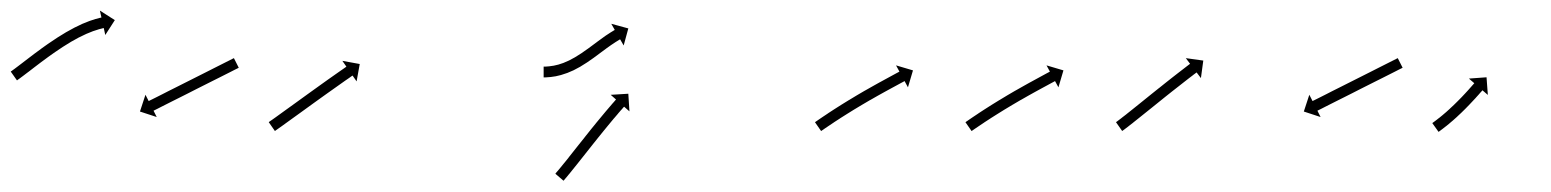

<svg xmlns="http://www.w3.org/2000/svg" viewBox="-49 -345 2876 356"><path d="M-27.7 -213.3C-28.2 -212.9 -28.6 -212.6 -29.1 -212.3L-17.5 -195.9C-17.1 -196.3 -16.6 -196.6 -16.1 -197L-16.1 -197L-16.1 -197C-14.7 -198 -13.3 -199 -11.9 -200L-11.9 -200L-11.9 -200C-9.6 -201.7 -7.4 -203.3 -5.2 -205L-5.2 -205L-5.2 -205C-2.2 -207.3 0.7 -209.5 3.6 -211.7L3.7 -211.7L3.7 -211.7C7.2 -214.5 10.8 -217.2 14.3 -219.9L14.3 -219.9L14.3 -219.9C18.3 -223 22.4 -226 26.4 -229.1L26.4 -229.1L26.4 -229.1C30.8 -232.4 35.2 -235.6 39.7 -238.9C39.7 -238.9 39.7 -238.9 39.7 -238.9C39.6 -238.9 39.6 -238.9 39.6 -238.9C44.3 -242.2 49 -245.6 53.8 -248.9C53.8 -248.9 53.7 -248.9 53.7 -248.8C53.7 -248.8 53.7 -248.8 53.7 -248.8C58.5 -252.1 63.4 -255.4 68.3 -258.6C68.3 -258.6 68.3 -258.6 68.3 -258.6C68.2 -258.5 68.2 -258.5 68.2 -258.5C73.1 -261.6 78.1 -264.7 83 -267.7C83 -267.7 83 -267.6 83 -267.6C82.9 -267.6 82.9 -267.6 82.9 -267.6C87.7 -270.4 92.6 -273.1 97.5 -275.7C97.5 -275.7 97.5 -275.6 97.4 -275.6C97.4 -275.6 97.4 -275.6 97.4 -275.6C102 -277.9 106.6 -280.1 111.3 -282.3C111.3 -282.3 111.3 -282.3 111.2 -282.2C111.2 -282.2 111.1 -282.2 111.1 -282.2C115.3 -284 119.5 -285.7 123.7 -287.3C123.7 -287.3 123.7 -287.3 123.6 -287.2C123.6 -287.2 123.5 -287.2 123.5 -287.2C127 -288.4 130.5 -289.6 134 -290.6C134 -290.6 133.9 -290.6 133.9 -290.6C133.8 -290.6 133.8 -290.6 133.8 -290.6C136.1 -291.2 138.5 -291.8 140.9 -292.4C140.9 -292.4 140.8 -292.4 140.8 -292.4C140.8 -292.4 140.7 -292.4 140.7 -292.4C141.6 -292.6 142.5 -292.8 143.4 -293L146.2 -280.1L163.9 -307.7L136.2 -325.4L139.1 -312.5C138.1 -312.3 137.2 -312.1 136.3 -311.9C136.3 -311.9 136.2 -311.9 136.2 -311.9C136.2 -311.9 136.2 -311.9 136.2 -311.9C133.6 -311.2 131 -310.5 128.4 -309.8C128.4 -309.8 128.3 -309.8 128.3 -309.8C128.2 -309.8 128.2 -309.8 128.2 -309.8C124.4 -308.6 120.7 -307.4 116.9 -306.1C116.9 -306.1 116.9 -306.1 116.8 -306C116.8 -306 116.7 -306 116.7 -306C112.2 -304.3 107.7 -302.5 103.2 -300.6C103.2 -300.6 103.2 -300.6 103.1 -300.5C103.1 -300.5 103 -300.5 103 -300.5C98.1 -298.2 93.2 -295.9 88.3 -293.4C88.3 -293.4 88.3 -293.4 88.3 -293.4C88.2 -293.4 88.2 -293.3 88.2 -293.3C83 -290.6 78 -287.8 72.9 -284.9C72.9 -284.9 72.9 -284.9 72.9 -284.9C72.8 -284.9 72.8 -284.8 72.8 -284.8C67.7 -281.8 62.6 -278.6 57.5 -275.4C57.5 -275.4 57.5 -275.4 57.5 -275.4C57.4 -275.4 57.4 -275.3 57.4 -275.3C52.4 -272.1 47.4 -268.7 42.4 -265.3C42.4 -265.3 42.4 -265.3 42.4 -265.3C42.3 -265.3 42.3 -265.3 42.3 -265.3C37.5 -261.9 32.7 -258.5 27.9 -255.1C27.9 -255.1 27.9 -255.1 27.9 -255.1C27.9 -255 27.9 -255 27.9 -255C23.4 -251.7 18.9 -248.4 14.4 -245.1L14.4 -245.1L14.4 -245.1C10.3 -242 6.2 -238.9 2.2 -235.8L2.2 -235.8L2.2 -235.8C-1.4 -233.1 -4.9 -230.3 -8.5 -227.6L-8.5 -227.6L-8.5 -227.6C-11.4 -225.4 -14.3 -223.2 -17.2 -221L-17.2 -221L-17.2 -221C-19.4 -219.4 -21.6 -217.7 -23.7 -216.1L-23.7 -216.1L-23.7 -216.2C-25 -215.2 -26.4 -214.2 -27.7 -213.2L-27.7 -213.3ZM392 -218.5C392.5 -218.8 393.1 -219.1 393.7 -219.4L384.7 -237.2C384.1 -236.9 383.5 -236.6 383 -236.4C381.3 -235.5 379.6 -234.7 377.9 -233.8C375.3 -232.5 372.7 -231.2 370.1 -229.9C366.8 -228.2 363.4 -226.5 360 -224.8C356 -222.8 352.1 -220.8 348.1 -218.8C343.6 -216.5 339.2 -214.3 334.7 -212C330 -209.6 325.2 -207.2 320.4 -204.8C315.5 -202.4 310.6 -199.9 305.7 -197.4C300.8 -194.9 295.9 -192.5 291 -190C286.2 -187.6 281.4 -185.2 276.7 -182.8C272.2 -180.5 267.8 -178.3 263.3 -176.1C259.3 -174 255.4 -172 251.4 -170C248 -168.3 244.6 -166.6 241.3 -164.9C238.7 -163.6 236.1 -162.3 233.5 -161C231.8 -160.2 230.1 -159.3 228.4 -158.5C227.8 -158.2 227.3 -157.9 226.7 -157.6L220.7 -169.3L210.5 -138.2L241.6 -128L235.7 -139.7C236.3 -140 236.9 -140.3 237.4 -140.6C239.1 -141.5 240.8 -142.3 242.5 -143.1C245.1 -144.5 247.7 -145.8 250.3 -147.1C253.6 -148.8 257 -150.5 260.4 -152.2C264.4 -154.2 268.3 -156.2 272.3 -158.2C276.8 -160.4 281.2 -162.7 285.7 -164.9C290.4 -167.3 295.2 -169.7 300 -172.1C304.9 -174.6 309.8 -177.1 314.7 -179.6C319.6 -182 324.5 -184.5 329.4 -187C334.2 -189.4 339 -191.8 343.7 -194.2C348.2 -196.4 352.6 -198.7 357.1 -200.9C361.1 -202.9 365 -204.9 369 -206.9C372.4 -208.6 375.8 -210.3 379.1 -212C381.7 -213.3 384.3 -214.7 386.9 -216C388.6 -216.8 390.3 -217.6 392 -218.5Z M450.8 -119.6C450.3 -119.2 449.8 -118.9 449.3 -118.5L460.7 -102.1C461.2 -102.4 461.7 -102.8 462.2 -103.1L462.2 -103.2L462.2 -103.2C463.7 -104.2 465.1 -105.2 466.6 -106.3L466.6 -106.3L466.6 -106.3C468.9 -107.9 471.3 -109.6 473.6 -111.2L473.6 -111.2L473.6 -111.2C476.6 -113.4 479.7 -115.6 482.7 -117.8C486.3 -120.4 489.9 -123 493.5 -125.6C497.6 -128.5 501.6 -131.4 505.6 -134.3C510 -137.5 514.3 -140.6 518.6 -143.7C523.1 -147 527.5 -150.2 532 -153.4C536.5 -156.6 541 -159.9 545.5 -163.1C549.8 -166.2 554.2 -169.3 558.5 -172.4C562.6 -175.3 566.7 -178.2 570.8 -181.1C574.5 -183.7 578.1 -186.3 581.8 -188.9C584.9 -191.1 588 -193.3 591.1 -195.5C593.5 -197.2 596 -198.9 598.4 -200.5C599.9 -201.6 601.5 -202.7 603 -203.8C603.6 -204.2 604.1 -204.5 604.7 -204.9L612.2 -194.1L618 -226.3L585.8 -232.2L593.3 -221.4C592.7 -221 592.2 -220.6 591.6 -220.2C590 -219.1 588.5 -218 586.9 -216.9C584.5 -215.3 582.1 -213.6 579.7 -211.9C576.5 -209.7 573.4 -207.5 570.3 -205.3C566.6 -202.7 562.9 -200.1 559.2 -197.5C555.1 -194.5 551 -191.6 546.9 -188.7C542.6 -185.6 538.2 -182.5 533.8 -179.3C529.3 -176.1 524.8 -172.9 520.3 -169.6C515.8 -166.4 511.4 -163.2 506.9 -159.9C502.6 -156.8 498.2 -153.7 493.9 -150.5C489.9 -147.6 485.8 -144.7 481.8 -141.8C478.2 -139.2 474.6 -136.6 471 -134C468 -131.8 465 -129.7 462 -127.5L462 -127.5L462 -127.5C459.7 -125.9 457.4 -124.2 455.1 -122.6L455.1 -122.6L455.1 -122.6C453.6 -121.6 452.2 -120.6 450.7 -119.6L450.7 -119.6Z M960.4 -221.5C959.9 -221.5 959.4 -221.5 959 -221.5L959 -201.5C959.5 -201.5 960.1 -201.5 960.6 -201.5C960.6 -201.5 960.6 -201.5 960.6 -201.5C960.6 -201.5 960.6 -201.5 960.6 -201.5C962.1 -201.5 963.6 -201.6 965 -201.6C965 -201.6 965.1 -201.6 965.1 -201.7C965.1 -201.7 965.2 -201.7 965.2 -201.7C967.4 -201.8 969.7 -202 971.9 -202.2C971.9 -202.2 972 -202.2 972 -202.2C972.1 -202.2 972.1 -202.2 972.1 -202.2C975 -202.6 977.9 -203 980.8 -203.5C980.8 -203.5 980.9 -203.5 981 -203.5C981 -203.5 981.1 -203.5 981.1 -203.5C984.5 -204.2 987.9 -205 991.2 -205.9C991.2 -205.9 991.3 -205.9 991.4 -205.9C991.4 -205.9 991.5 -206 991.5 -206C995.3 -207.1 999 -208.3 1002.7 -209.7C1002.7 -209.7 1002.8 -209.7 1002.9 -209.7C1002.9 -209.7 1003 -209.8 1003 -209.8C1007 -211.4 1011 -213.1 1014.9 -214.9C1014.9 -214.9 1015 -215 1015 -215C1015.1 -215 1015.2 -215.1 1015.2 -215.1C1019.3 -217.1 1023.4 -219.3 1027.4 -221.6C1027.4 -221.6 1027.5 -221.7 1027.5 -221.7C1027.6 -221.7 1027.6 -221.8 1027.6 -221.8C1031.8 -224.3 1035.8 -226.8 1039.9 -229.5C1039.9 -229.5 1039.9 -229.5 1040 -229.5C1040 -229.6 1040 -229.6 1040 -229.6C1044.1 -232.3 1048.1 -235.2 1052.1 -238C1052.1 -238 1052.1 -238 1052.1 -238C1052.1 -238.1 1052.2 -238.1 1052.2 -238.1C1056.1 -240.9 1059.9 -243.8 1063.8 -246.7C1067.5 -249.4 1071.1 -252.1 1074.8 -254.8C1074.8 -254.8 1074.8 -254.8 1074.8 -254.8C1074.7 -254.8 1074.7 -254.8 1074.7 -254.8C1078 -257.2 1081.4 -259.6 1084.7 -261.9C1084.7 -261.9 1084.7 -261.9 1084.7 -261.9C1084.6 -261.9 1084.6 -261.8 1084.6 -261.8C1087.4 -263.7 1090.2 -265.6 1093 -267.4C1093 -267.4 1093 -267.4 1092.9 -267.4C1092.9 -267.4 1092.9 -267.3 1092.9 -267.3C1094.8 -268.5 1096.7 -269.7 1098.7 -270.9C1098.7 -270.9 1098.7 -270.9 1098.7 -270.9C1098.7 -270.9 1098.6 -270.9 1098.6 -270.9C1099.4 -271.3 1100.1 -271.7 1100.8 -272.1L1107.4 -260.7L1116 -292.3L1084.4 -300.9L1090.9 -289.5C1090.2 -289.1 1089.4 -288.6 1088.6 -288.2C1088.6 -288.2 1088.6 -288.2 1088.6 -288.1C1088.6 -288.1 1088.5 -288.1 1088.5 -288.1C1086.4 -286.9 1084.3 -285.6 1082.3 -284.3C1082.3 -284.3 1082.2 -284.3 1082.2 -284.3C1082.2 -284.2 1082.2 -284.2 1082.2 -284.2C1079.2 -282.3 1076.3 -280.3 1073.3 -278.4C1073.3 -278.4 1073.3 -278.3 1073.3 -278.3C1073.3 -278.3 1073.2 -278.3 1073.2 -278.3C1069.8 -275.9 1066.4 -273.4 1063 -270.9C1063 -270.9 1062.9 -270.9 1062.9 -270.9C1062.9 -270.9 1062.9 -270.9 1062.9 -270.9C1059.2 -268.2 1055.5 -265.4 1051.9 -262.7C1048 -259.9 1044.2 -257 1040.4 -254.2C1040.4 -254.2 1040.4 -254.2 1040.4 -254.2C1040.4 -254.3 1040.4 -254.3 1040.4 -254.3C1036.6 -251.5 1032.7 -248.8 1028.8 -246.1C1028.8 -246.1 1028.8 -246.1 1028.8 -246.2C1028.9 -246.2 1028.9 -246.2 1028.9 -246.2C1025.1 -243.7 1021.2 -241.3 1017.3 -238.9C1017.3 -238.9 1017.3 -238.9 1017.4 -239C1017.4 -239 1017.5 -239 1017.5 -239C1013.8 -236.9 1010 -234.8 1006.2 -232.9C1006.2 -232.9 1006.2 -232.9 1006.3 -233C1006.3 -233 1006.4 -233 1006.4 -233C1002.9 -231.4 999.2 -229.8 995.6 -228.3C995.6 -228.3 995.7 -228.4 995.7 -228.4C995.8 -228.4 995.9 -228.4 995.9 -228.4C992.6 -227.2 989.2 -226.1 985.9 -225.1C985.9 -225.1 985.9 -225.2 986 -225.2C986.1 -225.2 986.2 -225.2 986.2 -225.2C983.2 -224.4 980.2 -223.7 977.2 -223.1C977.2 -223.1 977.2 -223.1 977.3 -223.2C977.4 -223.2 977.4 -223.2 977.4 -223.2C974.9 -222.8 972.3 -222.4 969.8 -222.1C969.8 -222.1 969.8 -222.1 969.9 -222.1C970 -222.1 970 -222.1 970 -222.1C968 -221.9 966 -221.7 964 -221.6C964 -221.6 964.1 -221.6 964.1 -221.6C964.1 -221.6 964.2 -221.6 964.2 -221.6C962.9 -221.6 961.6 -221.5 960.3 -221.5C960.3 -221.5 960.3 -221.5 960.3 -221.5C960.4 -221.5 960.4 -221.5 960.4 -221.5ZM981.9 -24.3C981.5 -23.8 981.1 -23.3 980.7 -22.9L995.8 -9.9C996.3 -10.3 996.7 -10.8 997.1 -11.3L997.1 -11.3L997.1 -11.3C998.2 -12.7 999.4 -14 1000.5 -15.4L1000.5 -15.4L1000.6 -15.4C1002.4 -17.6 1004.1 -19.7 1005.9 -21.9L1005.9 -21.9L1006 -21.9C1008.3 -24.8 1010.6 -27.6 1012.9 -30.5L1012.9 -30.5L1012.9 -30.5C1015.7 -33.9 1018.4 -37.3 1021.2 -40.8L1021.2 -40.8L1021.2 -40.8C1024.3 -44.6 1027.3 -48.5 1030.4 -52.4C1033.7 -56.6 1037 -60.7 1040.3 -64.9C1043.8 -69.2 1047.2 -73.6 1050.6 -77.9L1050.6 -77.9L1050.6 -77.9C1054.1 -82.2 1057.6 -86.6 1061 -90.9L1061 -90.9L1061 -90.9C1064.4 -95.1 1067.8 -99.3 1071.2 -103.5L1071.2 -103.5L1071.2 -103.5C1074.4 -107.4 1077.6 -111.4 1080.9 -115.3L1080.9 -115.3L1080.9 -115.3C1083.8 -118.8 1086.7 -122.3 1089.6 -125.8L1089.6 -125.8L1089.6 -125.7C1092.1 -128.7 1094.6 -131.7 1097.2 -134.6L1097.2 -134.6L1097.1 -134.6C1099.1 -136.8 1101.1 -139.1 1103 -141.4L1103 -141.4L1103 -141.3C1104.3 -142.8 1105.6 -144.3 1106.8 -145.7L1106.8 -145.7L1106.8 -145.7C1107.3 -146.2 1107.7 -146.7 1108.2 -147.2L1118.1 -138.5L1116 -171.2L1083.3 -169.2L1093.2 -160.5C1092.7 -160 1092.3 -159.4 1091.8 -158.9L1091.8 -158.9L1091.8 -158.9C1090.5 -157.5 1089.2 -156 1088 -154.5L1087.9 -154.5L1087.9 -154.5C1085.9 -152.2 1084 -149.9 1082 -147.6L1082 -147.6L1082 -147.6C1079.4 -144.6 1076.9 -141.7 1074.4 -138.7L1074.4 -138.7L1074.3 -138.6C1071.4 -135.1 1068.4 -131.6 1065.5 -128L1065.5 -128L1065.5 -128C1062.2 -124.1 1059 -120.1 1055.7 -116.2L1055.7 -116.2L1055.7 -116.1C1052.3 -111.9 1048.8 -107.7 1045.4 -103.5L1045.4 -103.4L1045.4 -103.4C1041.9 -99.1 1038.5 -94.7 1035 -90.4L1035 -90.4L1035 -90.3C1031.5 -86 1028.1 -81.7 1024.6 -77.3C1021.3 -73.1 1018 -69 1014.7 -64.8C1011.7 -60.9 1008.6 -57.1 1005.5 -53.2L1005.6 -53.2L1005.6 -53.2C1002.8 -49.8 1000.1 -46.4 997.4 -43L997.4 -43L997.4 -43.1C995.1 -40.2 992.8 -37.4 990.5 -34.6L990.5 -34.6L990.5 -34.6C988.8 -32.5 987 -30.4 985.2 -28.2L985.2 -28.3L985.2 -28.3C984.1 -26.9 983 -25.6 981.8 -24.3L981.8 -24.3Z M1463.8 -119.6C1463.2 -119.2 1462.7 -118.8 1462.1 -118.4L1473.5 -102C1474.1 -102.4 1474.7 -102.8 1475.2 -103.2L1475.2 -103.2L1475.2 -103.2C1476.8 -104.3 1478.4 -105.4 1480 -106.5L1480 -106.5L1480 -106.5C1482.4 -108.2 1484.9 -109.8 1487.4 -111.5L1487.4 -111.5L1487.4 -111.5C1490.6 -113.7 1493.8 -115.8 1497.1 -118L1497 -118L1497 -118C1500.9 -120.5 1504.7 -123 1508.6 -125.5L1508.6 -125.5L1508.5 -125.5C1512.9 -128.3 1517.2 -131 1521.5 -133.7L1521.5 -133.7L1521.5 -133.7C1526.1 -136.6 1530.8 -139.5 1535.5 -142.4L1535.4 -142.4L1535.4 -142.3C1540.3 -145.3 1545.1 -148.2 1550 -151.1L1549.9 -151L1549.9 -151C1554.8 -153.9 1559.7 -156.7 1564.5 -159.6L1564.5 -159.5L1564.5 -159.5C1569.2 -162.2 1574 -164.9 1578.7 -167.6L1578.7 -167.6L1578.7 -167.6C1583.1 -170.1 1587.6 -172.5 1592 -175L1592 -175L1592 -175C1595.9 -177.1 1599.9 -179.3 1603.9 -181.5L1603.9 -181.5L1603.9 -181.5C1607.2 -183.3 1610.6 -185.1 1613.9 -186.9C1616.5 -188.3 1619 -189.7 1621.6 -191.1C1623.2 -191.9 1624.9 -192.8 1626.5 -193.7C1627.1 -194 1627.6 -194.3 1628.2 -194.7L1634.5 -183.1L1643.8 -214.5L1612.4 -223.8L1618.7 -212.2C1618.1 -211.9 1617.5 -211.6 1617 -211.3C1615.3 -210.4 1613.7 -209.5 1612.1 -208.7C1609.5 -207.3 1606.9 -205.9 1604.4 -204.5C1601 -202.7 1597.7 -200.9 1594.3 -199L1594.3 -199L1594.3 -199C1590.3 -196.9 1586.3 -194.7 1582.4 -192.5L1582.3 -192.5L1582.3 -192.5C1577.9 -190 1573.4 -187.5 1568.9 -185L1568.9 -185L1568.9 -185C1564.1 -182.3 1559.3 -179.6 1554.6 -176.9L1554.6 -176.9L1554.5 -176.9C1549.6 -174 1544.7 -171.2 1539.8 -168.3L1539.8 -168.3L1539.8 -168.3C1534.8 -165.3 1530 -162.4 1525.1 -159.4L1525.1 -159.4L1525 -159.4C1520.3 -156.5 1515.6 -153.6 1510.9 -150.7L1510.9 -150.7L1510.9 -150.7C1506.5 -147.9 1502.1 -145.1 1497.7 -142.3L1497.7 -142.3L1497.7 -142.3C1493.8 -139.8 1489.9 -137.2 1486 -134.7L1486 -134.7L1486 -134.6C1482.7 -132.5 1479.5 -130.3 1476.2 -128.1L1476.2 -128.1L1476.2 -128.1C1473.7 -126.4 1471.2 -124.7 1468.7 -123L1468.6 -122.9L1468.6 -122.9C1467 -121.8 1465.4 -120.7 1463.8 -119.6L1463.8 -119.6Z M1742.8 -119.6C1742.2 -119.2 1741.7 -118.8 1741.1 -118.4L1752.5 -102C1753.1 -102.4 1753.7 -102.8 1754.2 -103.2L1754.2 -103.2L1754.2 -103.2C1755.8 -104.3 1757.4 -105.4 1759 -106.5L1759 -106.5L1759 -106.5C1761.4 -108.2 1763.9 -109.8 1766.4 -111.5L1766.4 -111.5L1766.4 -111.5C1769.6 -113.7 1772.8 -115.8 1776.1 -118L1776 -118L1776 -118C1779.9 -120.5 1783.7 -123 1787.6 -125.5L1787.6 -125.5L1787.5 -125.5C1791.9 -128.3 1796.2 -131 1800.5 -133.7L1800.5 -133.7L1800.5 -133.7C1805.1 -136.6 1809.8 -139.5 1814.5 -142.4L1814.4 -142.4L1814.4 -142.3C1819.3 -145.3 1824.1 -148.2 1829 -151.1L1828.9 -151L1828.9 -151C1833.8 -153.9 1838.7 -156.7 1843.5 -159.6L1843.5 -159.5L1843.5 -159.5C1848.2 -162.2 1853 -164.9 1857.7 -167.6L1857.7 -167.6L1857.7 -167.6C1862.1 -170.1 1866.6 -172.5 1871 -175L1871 -175L1871 -175C1874.9 -177.1 1878.9 -179.3 1882.9 -181.5L1882.9 -181.5L1882.9 -181.5C1886.2 -183.3 1889.6 -185.1 1892.9 -186.9C1895.5 -188.3 1898 -189.7 1900.6 -191.1C1902.2 -191.9 1903.9 -192.8 1905.5 -193.7C1906.1 -194 1906.6 -194.3 1907.2 -194.7L1913.5 -183.1L1922.8 -214.5L1891.4 -223.8L1897.7 -212.2C1897.1 -211.9 1896.5 -211.6 1896 -211.3C1894.3 -210.4 1892.7 -209.5 1891.1 -208.7C1888.5 -207.3 1885.9 -205.9 1883.4 -204.5C1880 -202.7 1876.7 -200.9 1873.3 -199L1873.3 -199L1873.3 -199C1869.3 -196.9 1865.3 -194.7 1861.4 -192.5L1861.3 -192.5L1861.3 -192.5C1856.9 -190 1852.4 -187.5 1847.9 -185L1847.9 -185L1847.9 -185C1843.1 -182.3 1838.3 -179.6 1833.6 -176.9L1833.6 -176.9L1833.5 -176.9C1828.6 -174 1823.7 -171.2 1818.8 -168.3L1818.8 -168.3L1818.8 -168.3C1813.8 -165.3 1809 -162.4 1804.1 -159.4L1804.1 -159.4L1804 -159.4C1799.3 -156.5 1794.6 -153.6 1789.9 -150.7L1789.9 -150.7L1789.9 -150.7C1785.5 -147.9 1781.1 -145.1 1776.7 -142.3L1776.7 -142.3L1776.7 -142.3C1772.8 -139.8 1768.9 -137.2 1765 -134.7L1765 -134.7L1765 -134.6C1761.7 -132.5 1758.5 -130.3 1755.2 -128.1L1755.2 -128.1L1755.2 -128.1C1752.7 -126.4 1750.2 -124.7 1747.7 -123L1747.6 -122.9L1747.6 -122.9C1746 -121.8 1744.4 -120.7 1742.8 -119.6L1742.8 -119.6Z M2021.4 -119.3C2021 -119 2020.6 -118.8 2020.2 -118.5L2031.7 -102.1C2032.1 -102.4 2032.5 -102.7 2032.9 -103C2032.9 -103 2032.9 -103 2032.9 -103C2032.9 -103 2033 -103 2033 -103C2034.3 -103.9 2035.6 -104.9 2036.9 -105.9C2036.9 -105.9 2036.9 -105.9 2036.9 -105.9C2036.9 -105.9 2036.9 -105.9 2036.9 -105.9C2039.1 -107.5 2041.2 -109.2 2043.4 -110.8L2043.4 -110.9L2043.4 -110.9C2046.3 -113.1 2049.2 -115.4 2052.1 -117.6L2052.1 -117.7L2052.1 -117.7C2055.5 -120.4 2059 -123.1 2062.4 -125.9L2062.4 -125.9L2062.4 -125.9C2066.3 -129 2070.1 -132.1 2074 -135.2C2078.2 -138.6 2082.3 -141.9 2086.5 -145.2C2090.8 -148.7 2095.1 -152.2 2099.4 -155.6C2103.7 -159.1 2108 -162.5 2112.3 -166L2112.3 -166L2112.3 -166C2116.5 -169.3 2120.7 -172.7 2124.9 -176L2124.9 -176L2124.9 -176C2128.9 -179.1 2132.8 -182.2 2136.8 -185.3L2136.8 -185.3L2136.8 -185.3C2140.3 -188.1 2143.9 -190.9 2147.5 -193.7L2147.5 -193.7L2147.5 -193.7C2150.5 -196 2153.5 -198.4 2156.5 -200.7L2156.5 -200.7L2156.5 -200.7C2158.9 -202.5 2161.2 -204.3 2163.6 -206.1L2163.6 -206.1L2163.5 -206.1C2165.1 -207.2 2166.6 -208.4 2168.1 -209.5C2168.6 -209.9 2169.2 -210.3 2169.7 -210.7L2177.7 -200.2L2182.1 -232.7L2149.7 -237.2L2157.6 -226.7C2157.1 -226.3 2156.5 -225.9 2156 -225.5C2154.5 -224.3 2153 -223.1 2151.4 -222L2151.4 -222L2151.4 -222C2149.1 -220.2 2146.7 -218.4 2144.3 -216.5L2144.3 -216.5L2144.3 -216.5C2141.3 -214.2 2138.2 -211.8 2135.2 -209.5L2135.2 -209.5L2135.2 -209.5C2131.6 -206.7 2128 -203.9 2124.4 -201.1L2124.4 -201.1L2124.4 -201.1C2120.5 -198 2116.5 -194.8 2112.5 -191.7L2112.5 -191.7L2112.5 -191.7C2108.3 -188.3 2104.1 -185 2099.9 -181.6L2099.9 -181.6L2099.8 -181.6C2095.5 -178.2 2091.2 -174.7 2086.8 -171.2C2082.5 -167.8 2078.2 -164.3 2073.9 -160.8C2069.8 -157.5 2065.6 -154.1 2061.5 -150.8C2057.6 -147.7 2053.8 -144.6 2049.9 -141.5L2049.9 -141.5L2049.9 -141.5C2046.5 -138.8 2043.1 -136 2039.6 -133.3L2039.7 -133.3L2039.7 -133.3C2036.8 -131.1 2034 -128.9 2031.1 -126.7L2031.2 -126.7L2031.2 -126.7C2029.1 -125.1 2027 -123.5 2024.9 -121.9C2024.9 -121.9 2024.9 -121.9 2024.9 -121.9C2024.9 -121.9 2024.9 -121.9 2024.9 -121.9C2023.7 -121 2022.5 -120.1 2021.3 -119.2C2021.3 -119.2 2021.3 -119.3 2021.3 -119.3C2021.3 -119.3 2021.4 -119.3 2021.4 -119.3ZM2550 -218.5C2550.5 -218.8 2551.1 -219.1 2551.7 -219.4L2542.7 -237.2C2542.1 -236.9 2541.5 -236.6 2541 -236.4C2539.3 -235.5 2537.6 -234.7 2535.9 -233.8C2533.3 -232.5 2530.7 -231.2 2528.1 -229.9C2524.8 -228.2 2521.4 -226.5 2518 -224.8C2514 -222.8 2510.1 -220.8 2506.1 -218.8C2501.6 -216.5 2497.2 -214.3 2492.7 -212C2488 -209.6 2483.2 -207.2 2478.4 -204.8C2473.5 -202.4 2468.6 -199.9 2463.7 -197.4C2458.8 -194.9 2453.9 -192.5 2449 -190C2444.2 -187.6 2439.4 -185.2 2434.7 -182.8C2430.2 -180.5 2425.8 -178.3 2421.3 -176.1C2417.3 -174 2413.4 -172 2409.4 -170C2406 -168.3 2402.6 -166.6 2399.3 -164.9C2396.7 -163.6 2394.1 -162.3 2391.5 -161C2389.8 -160.2 2388.1 -159.3 2386.4 -158.5C2385.8 -158.2 2385.3 -157.9 2384.7 -157.6L2378.7 -169.3L2368.5 -138.2L2399.6 -128L2393.7 -139.7C2394.3 -140 2394.9 -140.3 2395.4 -140.6C2397.1 -141.5 2398.8 -142.3 2400.5 -143.1C2403.1 -144.5 2405.7 -145.8 2408.3 -147.1C2411.6 -148.8 2415 -150.5 2418.4 -152.2C2422.4 -154.2 2426.3 -156.2 2430.3 -158.2C2434.8 -160.4 2439.2 -162.7 2443.7 -164.9C2448.4 -167.3 2453.2 -169.7 2458 -172.1C2462.9 -174.6 2467.8 -177.1 2472.7 -179.6C2477.6 -182 2482.5 -184.5 2487.4 -187C2492.2 -189.4 2497 -191.8 2501.7 -194.2C2506.2 -196.4 2510.6 -198.7 2515.1 -200.9C2519.1 -202.9 2523 -204.9 2527 -206.9C2530.4 -208.6 2533.8 -210.3 2537.1 -212C2539.7 -213.3 2542.3 -214.7 2544.9 -216C2546.6 -216.8 2548.3 -217.6 2550 -218.5Z M2607.7 -117.5C2607.4 -117.3 2607.1 -117 2606.7 -116.8L2618.3 -100.5C2618.7 -100.8 2619 -101 2619.3 -101.2L2619.3 -101.2L2619.3 -101.2C2620.3 -101.9 2621.2 -102.6 2622.1 -103.2L2622.1 -103.3L2622.1 -103.3C2623.6 -104.3 2625 -105.4 2626.4 -106.5C2626.4 -106.5 2626.4 -106.5 2626.4 -106.5C2626.4 -106.5 2626.4 -106.5 2626.4 -106.5C2628.3 -107.9 2630.1 -109.3 2631.9 -110.8C2631.9 -110.8 2631.9 -110.8 2631.9 -110.8C2632 -110.8 2632 -110.8 2632 -110.8C2634.1 -112.5 2636.3 -114.3 2638.4 -116C2638.4 -116 2638.4 -116 2638.4 -116C2638.4 -116.1 2638.4 -116.1 2638.4 -116.1C2640.8 -118.1 2643.2 -120.1 2645.5 -122.1C2645.5 -122.1 2645.5 -122.1 2645.5 -122.1C2645.5 -122.2 2645.6 -122.2 2645.6 -122.2C2648 -124.4 2650.5 -126.6 2653 -128.8C2653 -128.8 2653 -128.9 2653 -128.9C2653 -128.9 2653 -128.9 2653 -128.9C2655.6 -131.3 2658.1 -133.6 2660.6 -136C2660.6 -136 2660.6 -136 2660.6 -136.1C2660.6 -136.1 2660.7 -136.1 2660.7 -136.1C2663.2 -138.5 2665.6 -141 2668.1 -143.4C2668.1 -143.4 2668.1 -143.4 2668.1 -143.4C2668.1 -143.5 2668.2 -143.5 2668.2 -143.5C2670.5 -145.9 2672.9 -148.3 2675.3 -150.8C2675.3 -150.8 2675.3 -150.8 2675.3 -150.8C2675.3 -150.8 2675.3 -150.8 2675.3 -150.8C2677.5 -153.1 2679.7 -155.4 2681.9 -157.8L2681.9 -157.8L2681.9 -157.8C2683.9 -159.9 2685.8 -162 2687.8 -164.1L2687.8 -164.2L2687.8 -164.2C2689.4 -166 2691.1 -167.8 2692.7 -169.6L2692.7 -169.6L2692.7 -169.6C2693.9 -171 2695.2 -172.5 2696.4 -173.9L2696.4 -173.9L2696.5 -173.9C2697.3 -174.8 2698.1 -175.7 2698.9 -176.6C2699.1 -177 2699.4 -177.3 2699.7 -177.6L2709.7 -169L2707.3 -201.7L2674.6 -199.3L2684.6 -190.7C2684.3 -190.4 2684 -190.1 2683.8 -189.8C2683 -188.9 2682.2 -188 2681.4 -187.1L2681.4 -187.1L2681.4 -187.1C2680.2 -185.7 2679 -184.3 2677.7 -182.9L2677.7 -182.9L2677.7 -182.9C2676.2 -181.1 2674.6 -179.4 2673 -177.6L2673 -177.6L2673 -177.6C2671.1 -175.5 2669.2 -173.4 2667.3 -171.4L2667.3 -171.4L2667.3 -171.4C2665.2 -169.1 2663 -166.9 2660.9 -164.6C2660.9 -164.6 2660.9 -164.6 2660.9 -164.6C2660.9 -164.6 2660.9 -164.6 2660.9 -164.6C2658.6 -162.3 2656.3 -159.9 2653.9 -157.5C2653.9 -157.5 2654 -157.5 2654 -157.6C2654 -157.6 2654 -157.6 2654 -157.6C2651.6 -155.2 2649.2 -152.8 2646.7 -150.4C2646.7 -150.4 2646.7 -150.4 2646.8 -150.5C2646.8 -150.5 2646.8 -150.5 2646.8 -150.5C2644.4 -148.2 2641.9 -145.9 2639.4 -143.6C2639.4 -143.6 2639.5 -143.6 2639.5 -143.6C2639.5 -143.6 2639.5 -143.6 2639.5 -143.6C2637.1 -141.4 2634.7 -139.3 2632.3 -137.1C2632.3 -137.1 2632.3 -137.2 2632.3 -137.2C2632.3 -137.2 2632.4 -137.2 2632.4 -137.2C2630.1 -135.2 2627.8 -133.3 2625.6 -131.4C2625.6 -131.4 2625.6 -131.4 2625.6 -131.4C2625.6 -131.4 2625.6 -131.4 2625.6 -131.4C2623.6 -129.7 2621.5 -128.1 2619.5 -126.4C2619.5 -126.4 2619.5 -126.4 2619.5 -126.4C2619.5 -126.4 2619.5 -126.5 2619.5 -126.5C2617.8 -125.1 2616 -123.7 2614.3 -122.4C2614.3 -122.4 2614.3 -122.4 2614.3 -122.4C2614.3 -122.4 2614.3 -122.4 2614.3 -122.4C2613 -121.4 2611.6 -120.4 2610.3 -119.4L2610.3 -119.4L2610.3 -119.4C2609.4 -118.8 2608.5 -118.1 2607.7 -117.5L2607.7 -117.5Z"/></svg>

Font: FRB American Cursive Just Arrows Ultra
Style: Bold Italic
Weight: 1000
Italic angle: -25°
Version: Version 2.0;Modular Font Editor K font №1